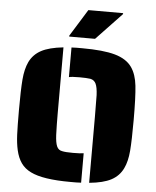

<svg xmlns="http://www.w3.org/2000/svg" viewBox="-60 -948 818 1007"><g transform="rotate(5 349.0 -445.0)"><path d="M447 -344Q447 -431 446 -458Q444 -499 435 -517.5Q426 -536 406 -540Q386 -543 349 -543Q306 -543 293 -539V-695Q302 -696 320 -696H349Q461 -696 522.5 -678.5Q584 -661 612 -621Q638 -584 644.5 -524Q651 -464 651 -344Q651 -239 646.5 -182.5Q642 -126 624 -89Q604 -47 562.5 -25Q521 -3 447 4ZM139 -24Q106 -40 87 -67Q68 -94 59 -134Q51 -169 49 -214.5Q47 -260 47 -344Q47 -449 51.5 -505Q56 -561 74 -599Q94 -640 135 -662Q176 -684 251 -692V-344Q251 -285 253 -231Q255 -190 263.5 -171Q272 -152 292 -149Q309 -145 349 -145Q390 -145 405 -148V7Q396 8 378 8H349Q203 8 139 -24ZM276 -756 364 -898H547V-893L412 -751H276Z"/></g></svg>

Font: Saira Stencil One
Style: Regular
Weight: 400
Designer: Hector Gatti with collaboration of the Omnibus-Type team
Foundry: Omnibus-Type
Version: Version 1.004